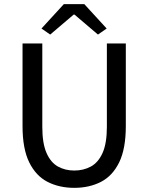

<svg xmlns="http://www.w3.org/2000/svg" viewBox="-20 -883 707 915"><path d="M334 12.2Q262.7 12.2 207 -16.1Q151.4 -44.4 119.4 -109.1Q87.4 -173.8 87.4 -282.7V-675.8H181.6V-278.8Q181.6 -199.7 201.7 -154.1Q221.7 -108.4 256.1 -89.4Q290.5 -70.3 334 -70.3Q377.9 -70.3 413.1 -89.4Q448.2 -108.4 468.8 -154.1Q489.3 -199.7 489.3 -278.8V-675.8H579.6V-282.7Q579.6 -173.8 547.9 -109.1Q516.1 -44.4 460.7 -16.1Q405.3 12.2 334 12.2ZM219.2 -718.3 177.7 -747.1 284.2 -863.3H381.8L488.3 -747.1L446.8 -718.3L335 -813.5H331.1Z"/></svg>

Font: Akatab Medium
Style: Regular
Weight: 500
Designer: SIL Global
Foundry: SIL Global
Version: Version 4.100